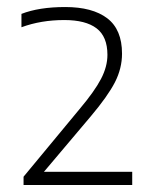

<svg xmlns="http://www.w3.org/2000/svg" viewBox="-20 -834 436 546"><path d="M47 -308V-331.5L206 -523.5Q249 -574.5 267.2 -609.5Q285.5 -644.5 285.5 -678Q285.5 -730 254.5 -753.5Q223.5 -777 163 -777Q96.5 -777 41 -756.5V-794.5Q91 -814 165.5 -814Q243 -814 285 -782Q327 -750 327 -681.5Q327 -639.5 306.8 -600Q286.5 -560.5 238 -503L105 -345.5H356V-308Z"/></svg>

Font: Encode Sans SemiExpanded SemiExpanded ExtraLight
Style: Regular
Weight: 200
Width: 6
Designer: Multiple Designers
Foundry: Impallari Type
Version: Version 3.000; ttfautohint (v1.8.3) -l 8 -r 50 -G 200 -x 14 